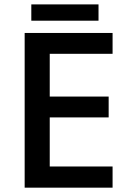

<svg xmlns="http://www.w3.org/2000/svg" viewBox="-20 -866 597 886"><path d="M499.5 0H93.8V-713.9H499.5V-617.7H209.5V-420.4H481.4V-324.2H209.5V-97.7H499.5ZM124.5 -845.7H434.6V-770.5H124.5Z"/></svg>

Font: Viking Open Sans Light
Style: Bold
Weight: 600
Foundry: Ascender Corporation
Version: Version 2.001